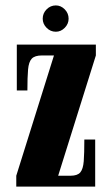

<svg xmlns="http://www.w3.org/2000/svg" viewBox="-20 -688 410 708"><path d="M40 0V-40L179 -483.5H134.5Q108.5 -483.5 97.2 -471.8Q86 -460 83.5 -431.8Q81 -403.5 81 -354.5H42V-523.5H333.5V-483.5L194.5 -40H240Q265.5 -40 276 -52.2Q286.5 -64.5 288.8 -93.5Q291 -122.5 291 -173.5H331V0ZM186 -571Q166 -571 151.8 -585.5Q137.5 -600 137.5 -619Q137.5 -639 151.8 -653.5Q166 -668 186 -668Q204.5 -668 218.8 -653.5Q233 -639 233 -619Q233 -600 218.8 -585.5Q204.5 -571 186 -571Z"/></svg>

Font: Imbue Thin 10pt Black
Style: Regular
Weight: 900
Version: Version 1.102